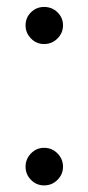

<svg xmlns="http://www.w3.org/2000/svg" viewBox="-20 -531 257 561"><path d="M108.9 -402.3Q86.4 -402.3 70.6 -418.5Q54.7 -434.6 54.7 -457Q54.7 -479.5 70.6 -495.1Q86.4 -510.7 108.9 -510.7Q131.8 -510.7 147.9 -495.1Q164.1 -479.5 164.1 -457Q164.1 -434.6 147.9 -418.5Q131.8 -402.3 108.9 -402.3ZM108.9 10.7Q86.4 10.7 70.6 -5.4Q54.7 -21.5 54.7 -43.9Q54.7 -66.4 70.6 -82.8Q86.4 -99.1 108.9 -99.1Q131.8 -99.1 147.9 -82.8Q164.1 -66.4 164.1 -43.9Q164.1 -21.5 147.9 -5.4Q131.8 10.7 108.9 10.7Z"/></svg>

Font: Segoe UI Historic
Style: Regular
Weight: 400
Foundry: Microsoft Corporation
Version: Version 1.03